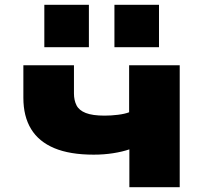

<svg xmlns="http://www.w3.org/2000/svg" viewBox="-20 -777 860 797"><path d="M517 0V-157Q488 -147 449.5 -141Q411 -135 369 -135Q270 -135 205.5 -162Q141 -189 109 -241.5Q77 -294 77 -371V-506H287V-389Q287 -361 297.5 -340Q308 -319 336 -308Q364 -297 414 -297Q441 -297 469.5 -300.5Q498 -304 516 -311V-506H726V0ZM455 -581V-757H640V-581ZM164 -581V-757H349V-581Z"/></svg>

Font: Nunito Sans 7pt Expanded Black
Style: Regular
Weight: 900
Width: 7
Designer: Vernon Adams
Foundry: Vernon Adams
Version: Version 3.101;gftools[0.9.27]